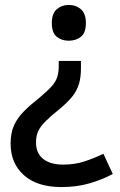

<svg xmlns="http://www.w3.org/2000/svg" viewBox="-20 -566 487 778"><path d="M308 -319V-289Q308 -253 300 -226Q292 -199 273 -175Q254 -151 221 -124Q185 -95 164.5 -74.5Q144 -54 135 -35Q126 -16 126 12Q126 55 155 78Q184 101 236 101Q283 101 322.5 88Q362 75 399 57L437 139Q394 162 342.5 177Q291 192 229 192Q131 192 77 144Q23 96 23 16Q23 -28 37 -58.5Q51 -89 77.5 -115.5Q104 -142 141 -171Q173 -198 189.5 -216.5Q206 -235 212 -254Q218 -273 218 -298V-319ZM328 -473Q328 -433 308 -417Q288 -401 258 -401Q230 -401 210 -417Q190 -433 190 -473Q190 -511 210 -528.5Q230 -546 258 -546Q288 -546 308 -528.5Q328 -511 328 -473Z"/></svg>

Font: Noto Sans Vithkuqi Medium
Style: Regular
Weight: 500
Version: Version 1.001